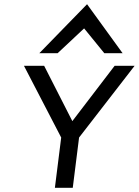

<svg xmlns="http://www.w3.org/2000/svg" viewBox="-20 -893 660 913"><path d="M254 -640 380 -758 476 -640H563L394 -873L167 -640ZM525 -580 324 -317 190 -580H94L271 -239L241 0H326L356 -239L620 -580Z"/></svg>

Font: Charger
Style: BdIt
Weight: 400
Designer: Jasper
Foundry: Cannot Into Space Fonts
Version: Version 0.98